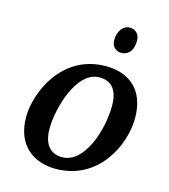

<svg xmlns="http://www.w3.org/2000/svg" viewBox="-114 -851 836 951"><g transform="rotate(15 304.0 -375.5)"><path d="M425 -629C453 -629 485 -648 485 -708C485 -741 464 -761 434 -761C400 -761 375 -727 375 -681C375 -647 398 -629 425 -629ZM258 10C480 10 575 -198 575 -334C575 -485 483 -546 370 -546C143 -546 52 -324 52 -201C52 -51 151 10 258 10ZM275 -54C213 -54 179 -97 179 -175C179 -277 235 -484 353 -484C416 -484 449 -444 449 -363C449 -245 392 -54 275 -54Z"/></g></svg>

Font: Noto Serif Semi
Style: Italic
Weight: 600
Italic angle: -12°
Designer: Monotype Design Team
Foundry: Monotype Imaging Inc.
Version: Version 1.901